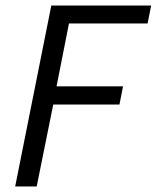

<svg xmlns="http://www.w3.org/2000/svg" viewBox="-20 -676 568 696"><path d="M35 0 166 -656H528L515 -591H230L185 -363H426L413 -297H173L113 0Z"/></svg>

Font: TypoPRO Source Sans Pro
Style: Italic
Weight: 400
Italic angle: -11°
Designer: Paul D. Hunt
Foundry: Adobe Systems Incorporated
Version: Version 1.075;PS 2.000;hotconv 1.0.86;makeotf.lib2.5.63406